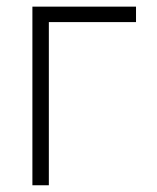

<svg xmlns="http://www.w3.org/2000/svg" viewBox="-20 -550 466 570"><path d="M383.8 -484.4H125V0H76.2V-530.3H383.8Z"/></svg>

Font: Pretendard ExtraLight
Style: Regular
Weight: 200
Designer: Base glyphs from Inter by Rasmus Andersson; Hangeul glyphs from Noto Sans CJK(Source Han Sans) by Jang Soo-young and Kan
Foundry: Kil Hyung-jin
Version: Version 1.309